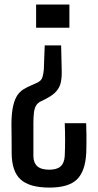

<svg xmlns="http://www.w3.org/2000/svg" viewBox="-20 -620 432 848"><path d="M199 208.5Q110 208.5 70.8 172.5Q31.5 136.5 31.5 54Q31.5 14.5 31.2 -9.2Q31 -33 30.8 -48.2Q30.5 -63.5 30.5 -77Q31.5 -124 38.2 -152.8Q45 -181.5 56.2 -198.5Q67.5 -215.5 83.2 -225.2Q99 -235 118 -243L140.5 -253Q163 -262.5 167.5 -279Q172 -295.5 173.5 -312L177.5 -419.5H250L252.5 -311.5Q253.5 -281.5 249.2 -258.8Q245 -236 229.8 -218Q214.5 -200 184 -184L162.5 -173.5Q146.5 -166 139.2 -153.5Q132 -141 129.8 -122Q127.5 -103 127.5 -76V69.5Q127.5 98 144.2 113.8Q161 129.5 198 129.5Q231 129.5 247.5 115Q264 100.5 266 69Q267.5 36 267.5 -2Q267.5 -40 266 -76H360.5Q361.5 -46.5 361.8 -25.5Q362 -4.5 361.8 14Q361.5 32.5 361 54Q357 136.5 319.8 172.5Q282.5 208.5 199 208.5ZM139.5 -497.5V-600H286.5V-497.5Z"/></svg>

Font: Big Shoulders Text Thin Medium
Style: Regular
Weight: 500
Version: Version 2.002